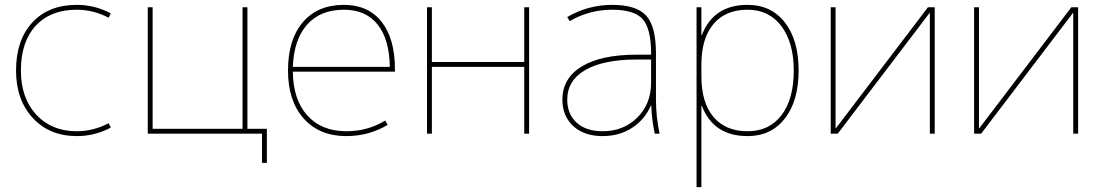

<svg xmlns="http://www.w3.org/2000/svg" viewBox="-20 -550 4537 790"><path d="M427 -43 436 -25Q370 10 296 10Q184 10 115 -64.5Q46 -139 46 -260Q46 -385 113 -457.5Q180 -530 296 -530Q370 -530 436 -495L427 -477Q364 -510 296 -510Q188 -510 127 -444Q66 -378 66 -260Q66 -147 129 -78.5Q192 -10 296 -10Q364 -10 427 -43Z M998 -20H1078V120H1058V0H588V-520H608V-20H978V-520H998Z M1185 -275H1584Q1582 -389 1533.5 -449.5Q1485 -510 1395 -510Q1298 -510 1243.5 -448.5Q1189 -387 1185 -275ZM1185 -255Q1186 -140 1244.5 -75Q1303 -10 1405 -10Q1493 -10 1565 -54L1575 -36Q1497 10 1405 10Q1294 10 1229.5 -62.5Q1165 -135 1165 -260Q1165 -387 1226 -458.5Q1287 -530 1395 -530Q1495 -530 1550 -460.5Q1605 -391 1605 -265V-255Z M2157 -520V0H2137V-275H1757V0H1737V-520H1757V-295H2137V-520Z M2660 -115H2658Q2632 -57 2580 -23.5Q2528 10 2459 10Q2384 10 2339 -31Q2294 -72 2294 -140Q2294 -228 2373.5 -276.5Q2453 -325 2599 -325H2659V-330Q2659 -432 2624.5 -471Q2590 -510 2499 -510Q2405 -510 2324 -463L2314 -480Q2400 -530 2499 -530Q2598 -530 2638.5 -486Q2679 -442 2679 -330V-140Q2679 -70 2694 0H2674Q2661 -62 2660 -115ZM2314 -140Q2314 -80 2353 -45Q2392 -10 2459 -10Q2546 -10 2602.5 -66.5Q2659 -123 2659 -210V-305H2599Q2463 -305 2388.5 -262Q2314 -219 2314 -140Z M3056 10Q2916 10 2868 -114H2866V220H2846V-520H2866V-406H2868Q2916 -530 3056 -530Q3153 -530 3209.5 -457.5Q3266 -385 3266 -260Q3266 -135 3209.5 -62.5Q3153 10 3056 10ZM3246 -260Q3246 -375 3195 -442.5Q3144 -510 3056 -510Q2965 -510 2915.5 -451Q2866 -392 2866 -285V-235Q2866 -128 2915.5 -69Q2965 -10 3056 -10Q3145 -10 3195.5 -76Q3246 -142 3246 -260Z M3418 -23H3420L3798 -520H3826V0H3806V-497H3805L3427 0H3398V-520H3418Z M4008 -23H4010L4388 -520H4416V0H4396V-497H4395L4017 0H3988V-520H4008Z"/></svg>

Font: Mplus 1p Thin
Style: Regular
Weight: 250
Version: Version 1.061